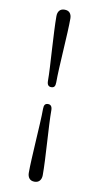

<svg xmlns="http://www.w3.org/2000/svg" viewBox="-101 -822 546 1024"><g transform="rotate(10 171.5 -310.0)"><path d="M186 -387Q186 -370.5 180.8 -363.5Q175.5 -356.5 163.5 -356.5Q152.5 -356.5 146.8 -363.8Q141 -371 141 -387Q141 -417 138.5 -462Q136 -507 133 -557Q130 -607 127.8 -653.8Q125.5 -700.5 125.5 -734.5Q125.5 -753.5 135 -764.8Q144.5 -776 163 -776Q182 -776 191.5 -764.8Q201 -753.5 201 -734.5Q201 -704.5 198.8 -658.5Q196.5 -612.5 193.5 -561.8Q190.5 -511 188.2 -464.8Q186 -418.5 186 -387ZM141 -234.5Q141 -250.5 146.2 -257.8Q151.5 -265 163.5 -265Q174.5 -265 180.2 -257.5Q186 -250 186 -234.5Q186 -204 188.2 -159Q190.5 -114 193.5 -64Q196.5 -14 198.8 32.8Q201 79.5 201 113.5Q201 132.5 191.2 144Q181.5 155.5 163 155.5Q144.5 155.5 135 144Q125.5 132.5 125.5 113.5Q125.5 83 127.8 37.2Q130 -8.5 133 -59.2Q136 -110 138.5 -156.2Q141 -202.5 141 -234.5Z"/></g></svg>

Font: Fraunces 12pt
Style: Regular
Weight: 400
Version: Version 1.000;[b76b70a41]